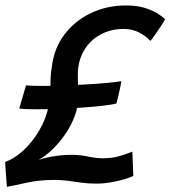

<svg xmlns="http://www.w3.org/2000/svg" viewBox="-30 -688 642 723"><path d="M105 -276.5Q83.5 -276.5 67.2 -277.2Q51 -278 42.5 -279.5L68 -366.5Q79 -365.5 94.2 -365Q109.5 -364.5 128 -364.5Q162.5 -364.5 206.5 -366Q250.5 -367.5 294.2 -370Q338 -372.5 373.5 -375.8Q409 -379 427 -382.5Q426.5 -377.5 424.2 -366.2Q422 -355 419 -342Q416 -329 413.2 -317Q410.5 -305 408.5 -298.5Q391 -293.5 354.5 -289.5Q318 -285.5 273 -282.5Q228 -279.5 183.5 -278Q139 -276.5 105 -276.5ZM-4 15.5Q-4.5 8 -5.5 -4.2Q-6.5 -16.5 -7.5 -30.8Q-8.5 -45 -9.5 -57.8Q-10.5 -70.5 -10.5 -78Q20.5 -89.5 48.5 -113.2Q76.5 -137 99 -168Q121.5 -199 136 -233.2Q150.5 -267.5 154.5 -300Q161 -335.5 160.2 -369.5Q159.5 -403.5 165 -434.5Q173 -505.5 212.5 -557.8Q252 -610 312.5 -638.8Q373 -667.5 444.5 -667.5Q485 -667.5 514.2 -658.5Q543.5 -649.5 562.8 -637.5Q582 -625.5 591.5 -616Q589.5 -611 582 -599Q574.5 -587 565.2 -573.5Q556 -560 548 -548.8Q540 -537.5 536 -534Q523.5 -549 497 -564Q470.5 -579 436 -579Q386 -579 346.8 -557Q307.5 -535 285.2 -496Q263 -457 263 -405.5Q263 -386.5 263.8 -363Q264.5 -339.5 264.5 -320Q264.5 -287 251.8 -252.2Q239 -217.5 217.5 -185.5Q196 -153.5 169.5 -127.5Q143 -101.5 115 -85.5Q131 -91.5 152.8 -96Q174.5 -100.5 196.8 -102.8Q219 -105 236 -105Q272 -105 302 -98.5Q332 -92 356 -92Q389.5 -92 414.8 -98.8Q440 -105.5 468.5 -117Q468.5 -111.5 469 -99Q469.5 -86.5 470.2 -71.2Q471 -56 471.5 -43.5Q472 -31 472 -25.5Q443 -12.5 404 -4.5Q365 3.5 335.5 3.5Q302 3.5 276 -0.2Q250 -4 226 -7.2Q202 -10.5 174 -10.5Q117.5 -10.5 70.5 0Q23.5 10.5 -4 15.5Z"/></svg>

Font: Grandstander Thin Medium
Style: Italic
Weight: 500
Italic angle: -15°
Version: Version 1.200